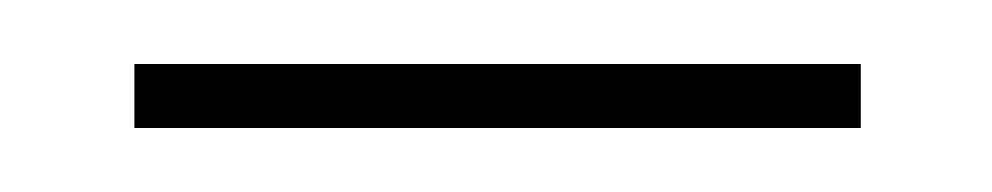

<svg xmlns="http://www.w3.org/2000/svg" viewBox="-20 -303 310 60"><path d="M22 -263V-283H249V-263Z"/></svg>

Font: Noto Serif Display Condensed
Style: Bold
Weight: 700
Width: 3
Designer: Monotype Design Team
Foundry: Monotype Imaging Inc.
Version: Version 2.009